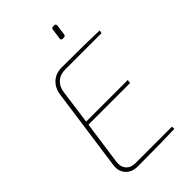

<svg xmlns="http://www.w3.org/2000/svg" viewBox="-261 -977 1070 1070"><g transform="rotate(-45 274.0 -442.5)"><path d="M377 -799H368Q355 -799 357 -812L365 -872Q366 -885 378 -885H389Q400 -885 399 -872L391 -812Q390 -799 377 -799ZM543 -668H257Q217 -668 192 -645.5Q167 -623 162 -585L134 -380H462L459 -359H131L95 -103Q90 -67 109 -44.5Q128 -22 164 -22H452L453 -4Q354 0 159 0Q114 0 88.5 -29.5Q63 -59 70 -103L138 -589Q144 -634 174 -662Q204 -690 252 -690Q449 -690 547 -686Z"/></g></svg>

Font: Exo 2.0 Thin
Style: Italic
Weight: 250
Italic angle: -8°
Designer: Natanael Gama
Version: Version 1.001;PS 001.001;hotconv 1.0.70;makeotf.lib2.5.58329